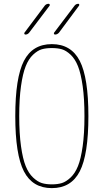

<svg xmlns="http://www.w3.org/2000/svg" viewBox="-20 -970 540 1000"><path d="M302.2 -713.4Q280.3 -719.7 250 -719.7Q219.7 -719.7 197.8 -713.4Q175.8 -707 152.3 -685.1Q128.9 -663.1 113.8 -625Q98.6 -586.9 89.4 -521.5Q80.1 -456.1 80.1 -365.2Q80.1 -274.4 89.4 -208.5Q98.6 -142.6 113.8 -105Q128.9 -67.4 152.3 -45.4Q175.8 -23.4 197.8 -16.6Q219.7 -9.8 250 -9.8Q280.3 -9.8 302.2 -16.6Q324.2 -23.4 347.7 -45.4Q371.1 -67.4 386.2 -105Q401.4 -142.6 410.6 -208.5Q419.9 -274.4 419.9 -365.2Q419.9 -456.1 410.6 -521.5Q401.4 -586.9 386.2 -625Q371.1 -663.1 347.7 -685.1Q324.2 -707 302.2 -713.4ZM395.5 -77.6Q350.6 9.8 250 9.8Q149.4 9.8 104.5 -77.6Q59.6 -165 59.6 -365.2Q59.6 -565.4 104.5 -652.8Q149.4 -740.2 250 -740.2Q350.6 -740.2 395.5 -652.8Q440.4 -565.4 440.4 -365.2Q440.4 -165 395.5 -77.6ZM266.6 -790Q262.7 -790 261.2 -793.5Q259.8 -796.9 261.7 -799.8L368.2 -940.4Q376 -950.2 387.7 -950.2Q391.6 -950.2 392.6 -946.8Q393.6 -943.4 391.6 -940.4L287.1 -799.8Q278.3 -790 266.6 -790ZM112.3 -790Q108.4 -790 106.9 -793.5Q105.5 -796.9 107.4 -799.8L212.9 -940.4Q220.7 -950.2 233.4 -950.2Q237.3 -950.2 238.8 -946.8Q240.2 -943.4 238.3 -940.4L131.8 -799.8Q124 -790 112.3 -790Z"/></svg>

Font: Rounded-X Mgen+ 1mn thin
Style: Regular
Weight: 100
Designer: [Source Han Sans]
Ryoko NISHIZUKA  (kana & ideographs); Paul D. Hunt (Latin, Greek & Cyrillic); Wenlong ZHANG  (bopomofo
Version: Version 1.059.20150602